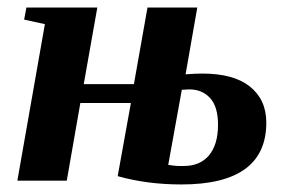

<svg xmlns="http://www.w3.org/2000/svg" viewBox="-20 -479 752 509"><path d="M472 -282Q500 -284 516 -284Q599 -284 642 -250Q686 -215 686 -154Q686 10 461 10Q370 10 292 -12L327 -206H193L157 0H26L99 -415L44 -427L50 -459H238L202 -256H335L371 -459H503ZM482 -242 462 -241 426 -42Q448 -38 468 -39Q510 -39 534 -67Q558 -96 558 -148Q558 -196 537 -219Q516 -242 482 -242Z"/></svg>

Font: Libra Serif Modern
Style: Bold Italic
Weight: 700
Italic angle: -12°
Designer: Stefan Peev, Context Ltd
Foundry: Stefan Peev, Context Ltd
Version: Version 1.000